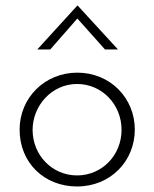

<svg xmlns="http://www.w3.org/2000/svg" viewBox="-20 -667 559 695"><path d="M407 -488 261 -647H260L115 -488H162L260 -600L360 -488ZM51 -198C51 -77 141 8 259 8C379 8 468 -83 468 -198C468 -312 379 -404 260 -404C141 -404 51 -312 51 -198ZM98 -197C98 -283 166 -363 259 -363C349 -363 420 -289 420 -197C420 -105 349 -32 259 -32C169 -32 98 -105 98 -197Z"/></svg>

Font: Sulaf Light
Style: Regular
Weight: 300
Designer: Bandar Raffah (Arabic) and Santiago Orozco (Latin)
Foundry: Caramella and Typemade
Version: Version 1.005;PS 001.005;hotconv 1.0.88;makeotf.lib2.5.64775